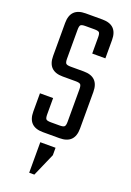

<svg xmlns="http://www.w3.org/2000/svg" viewBox="-158 -678 643 946"><g transform="rotate(20 163.5 -205.5)"><path d="M126 51H206V90L153 211H126ZM218 -90V-260Q218 -280 212 -285.5Q206 -291 187 -291H119Q40 -291 40 -370V-543Q40 -622 119 -622H207Q286 -622 286 -543V-447H217V-532Q217 -552 211.5 -557.5Q206 -563 186 -563H140Q120 -563 114.5 -557.5Q109 -552 109 -532V-381Q109 -362 114.5 -356Q120 -350 140 -350H208Q287 -350 287 -271V-79Q287 0 208 0H121Q42 0 42 -79V-175H111V-90Q111 -70 116.5 -64.5Q122 -59 142 -59H187Q206 -59 212 -64.5Q218 -70 218 -90Z"/></g></svg>

Font: Teko Light
Style: Regular
Weight: 300
Designer: Manushi Parikh, Jonny Pinhorn
Foundry: Indian Type Foundry
Version: Version 1.105;PS 1.0;hotconv 1.0.78;makeotf.lib2.5.61930; tt